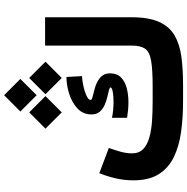

<svg xmlns="http://www.w3.org/2000/svg" viewBox="-8 -924 931 956"><g transform="rotate(-90 458.0 -445.5)"><path d="M432.1 -151.4H504.4Q590.8 -151.4 635 -159.2Q679.2 -167 694.3 -189.5Q709.5 -211.9 709.5 -255.4V-687H850.6V-256.8Q850.6 -170.9 827.4 -119.4Q804.2 -67.9 760 -42.2Q715.8 -16.6 653.6 -8.3Q591.3 0 512.7 0H432.1Q350.1 0 278.8 -10Q207.5 -20 153.6 -46.4Q99.6 -72.8 69.1 -121.3Q38.6 -169.9 38.6 -247.1Q38.6 -293.5 48.8 -336.9Q59.1 -380.4 74.2 -417L199.7 -369.6Q191.4 -346.2 182.1 -314.7Q172.9 -283.2 172.9 -254.4Q172.9 -219.2 194.1 -198.7Q215.3 -178.2 251.7 -168Q288.1 -157.7 334.7 -154.5Q381.3 -151.4 432.1 -151.4ZM350.1 -354Q367.2 -350.1 388.2 -348.1Q409.2 -346.2 429.2 -346.2Q458.5 -346.2 479.7 -350.1Q501 -354 501 -361.8Q501 -365.7 487.5 -368.9Q474.1 -372.1 453.9 -377Q433.6 -381.8 413.6 -390.6Q393.6 -399.4 380.1 -415Q366.7 -430.7 366.7 -455.6Q366.7 -498 396.2 -525.6Q425.8 -553.2 469 -566.9Q512.2 -580.6 553.2 -580.6L557.6 -502.9Q545.9 -502.9 526.4 -499.8Q506.8 -496.6 486.8 -490.7Q466.8 -484.9 452.9 -477.1Q439 -469.2 439 -460Q439 -454.1 456.5 -450Q474.1 -445.8 498.3 -439Q522.5 -432.1 542 -418.9Q555.2 -409.7 563.2 -396.5Q571.3 -383.3 571.3 -363.8Q571.3 -328.6 550.5 -308.6Q529.8 -288.6 497.1 -280.3Q464.4 -272 427.2 -272Q407.7 -272 387.9 -273.9Q368.2 -275.9 350.1 -278.8ZM462.4 -891.1 543.5 -810.1 462.4 -729 381.3 -810.1ZM548.3 -766.1 629.4 -685.1 548.3 -604 467.3 -685.1ZM377 -766.1 458 -685.1 377 -604 295.9 -685.1Z"/></g></svg>

Font: Vazirmatn UI Black
Style: Regular
Weight: 900
Designer: Saber Rastikerdar
Foundry: Saber Rastikerdar
Version: Version 33.003